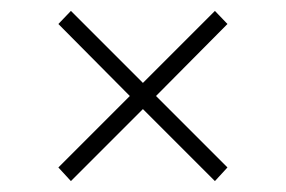

<svg xmlns="http://www.w3.org/2000/svg" viewBox="-20 -497 524 352"><path d="M397 -453 266 -321 397 -190 374 -165 242 -297 110 -165 87 -190 218 -321 87 -453 110 -477 242 -345 374 -477Z"/></svg>

Font: Montserrat arm2 ExtraLight
Style: Regular
Weight: 275
Designer: Julieta Ulanovsky
Foundry: Julieta Ulanovsky
Version: Version 6.000